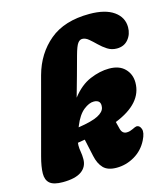

<svg xmlns="http://www.w3.org/2000/svg" viewBox="-111 -822 802 919"><g transform="rotate(-15 290.0 -362.5)"><path d="M507.5 -84Q485 -39 443 -14.5Q401 10 354 10Q310 10 288.8 -12Q267.5 -34 259 -74L240.5 -159.5Q223.5 -156.5 205 -153.5Q204 -147.5 204 -140.5Q204 -123.5 207 -107.8Q210 -92 210 -71.5Q210 -33 179.5 -11.5Q149 10 87 10Q42 10 23 -6.2Q4 -22.5 4.5 -55.2Q5 -88 18 -136.5L118.5 -512Q146 -612.5 219.5 -673.8Q293 -735 417 -735Q495.5 -735 537.8 -705Q580 -675 580 -626Q580 -591 559.2 -566Q538.5 -541 502.5 -541Q477 -541 456.2 -554.2Q435.5 -567.5 418 -584.8Q400.5 -602 384.8 -615.2Q369 -628.5 353 -628.5Q340.5 -628.5 330.8 -615.2Q321 -602 309.5 -560Q298 -517 283.8 -466Q269.5 -415 255 -363.5Q296 -416.5 345.2 -437.2Q394.5 -458 440.5 -458Q491 -458 518.2 -430.2Q545.5 -402.5 545.5 -361Q545.5 -258 406 -202.5L415 -167Q421.5 -141 444 -141Q452 -141 460 -143.2Q468 -145.5 474 -148.5Q491 -157 496.5 -157Q511.5 -157 518.2 -138Q525 -119 507.5 -84ZM230 -230.5Q228.5 -227 227.5 -224Q296 -234.5 325.8 -250Q355.5 -265.5 359.5 -286Q366.5 -323.5 329.5 -324.5Q306 -325 278.2 -303Q250.5 -281 230 -230.5Z"/></g></svg>

Font: Fraunces 144pt SuperSoft Black
Style: Italic
Weight: 900
Italic angle: -16°
Version: Version 1.000;[b76b70a41]